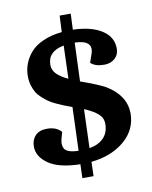

<svg xmlns="http://www.w3.org/2000/svg" viewBox="-81 -699 661 835"><g transform="rotate(-10 249.0 -281.5)"><path d="M470.2 -167Q470.2 -94.2 413.1 -45.7Q356 2.9 266.1 12.2L264.2 75.2H214.8L216.8 14.2Q123 12.2 76.9 -19.8Q30.8 -51.8 30.8 -96.2Q30.8 -126 48.6 -144.5Q66.4 -163.1 100.1 -163.1Q141.6 -163.1 163.1 -138.2L155.8 -111.8Q151.9 -97.7 151.9 -87.6Q151.9 -77.6 156.7 -67.4Q161.6 -57.1 177.2 -51.3Q192.9 -45.4 219.2 -44.9L226.1 -236.8Q205.1 -244.6 191.2 -250Q177.2 -255.4 158 -264.4Q138.7 -273.4 126 -282.2Q113.3 -291 99.4 -303.7Q85.4 -316.4 77.1 -330.3Q68.8 -344.2 63.5 -362.8Q58.1 -381.3 58.1 -402.8Q58.1 -431.2 67.9 -457Q77.6 -482.9 97.7 -506.1Q117.7 -529.3 153.6 -545.2Q189.5 -561 236.8 -565.9L240.2 -638.2H289.1L286.1 -567.9Q367.2 -565.4 413.6 -535.4Q460 -505.4 460 -454.1Q460 -427.2 441.7 -410.6Q423.3 -394 395 -394Q354 -394 335 -413.1L347.2 -448.2Q369.6 -508.8 284.2 -511.2L277.8 -340.8Q356 -313 387.2 -295.4Q468.8 -245.6 470.2 -167ZM163.1 -434.1Q163.1 -410.2 180.4 -393.1Q197.8 -376 230 -360.8L234.9 -506.8Q163.1 -493.2 163.1 -434.1ZM268.1 -47.9Q308.1 -54.7 331.1 -78.1Q354 -101.6 354 -140.1Q354 -167 333.5 -184.8Q313 -202.6 273.9 -219.2Z"/></g></svg>

Font: Literata Book
Style: Bold Italic
Weight: 700
Italic angle: -3°
Designer: Latin by Veronika Burian and Jose Scaglione. Greek by Irene Vlachou. Cyrillic by Vera Evstafieva
Foundry: TypeTogether
Version: Version 1.003;PS 001.003;hotconv 1.0.88;makeotf.lib2.5.64775